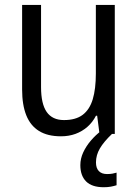

<svg xmlns="http://www.w3.org/2000/svg" viewBox="-20 -556 572 797"><path d="M456.5 -535.6V0H393.1L383.3 -75.7H378.4Q364.7 -48.8 342.8 -29.5Q320.8 -10.3 293.2 -0.2Q265.6 9.8 232.9 9.8Q177.7 9.8 142.1 -12.2Q106.4 -34.2 89.1 -77.4Q71.8 -120.6 71.8 -184.6V-535.6H150.4V-194.3Q150.4 -125 173.8 -91.3Q197.3 -57.6 245.6 -57.6Q294.4 -57.6 323.2 -79.3Q352.1 -101.1 365 -144Q377.9 -187 377.9 -251V-535.6ZM378.4 118.2Q378.4 142.1 390.4 154.3Q402.3 166.5 424.3 166.5Q438 166.5 447.5 164.6Q457 162.6 463.9 160.6V212.9Q453.1 216.3 440.2 218.8Q427.2 221.2 410.6 221.2Q361.8 221.2 337.6 197.3Q313.5 173.3 313.5 129.4Q313.5 102.5 325.4 76.7Q337.4 50.8 357.2 27.6Q377 4.4 400.4 -13.2L444.8 0Q410.6 32.7 394.5 60.3Q378.4 87.9 378.4 118.2Z"/></svg>

Font: Open Sans SemiCondensed
Style: Regular
Weight: 400
Width: 4
Designer: Monotype Design Team
Foundry: Monotype Imaging Inc.
Version: Version 3.000